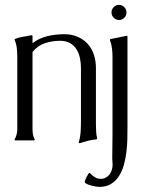

<svg xmlns="http://www.w3.org/2000/svg" viewBox="-20 -563 601 770"><path d="M110.4 -45.4Q110.4 -34.7 112.1 -24.2Q113.8 -13.7 119.1 -3.9V-1Q118.7 -1 117.7 -0.5Q116.7 0 116.2 0H41.5Q41 0 40 -0.5Q39.1 -1 38.6 -1V-3.9Q49.3 -22.5 49.3 -45.4V-335.4Q49.3 -352.5 47.4 -369.9Q45.4 -387.2 38.6 -403.3V-406.2Q54.7 -413.1 71.8 -415.5Q88.9 -418 106 -421.9L108.9 -420.9L110.4 -418.9V-390.1Q138.2 -410.6 170.9 -418.2Q203.6 -425.8 237.3 -425.8Q267.6 -425.8 291.3 -415.5Q314.9 -405.3 331.3 -387.5Q347.7 -369.6 356.2 -344.7Q364.7 -319.8 364.7 -290.5V-65.9Q364.7 -51.3 365.5 -36.6Q366.2 -22 369.6 -7.8Q369.1 -6.3 366.7 -3.9Q349.6 -2.9 332.8 1.5Q315.9 5.9 299.8 11.2L296.4 10.7L295.9 7.8Q302.2 -14.2 303.5 -36.4Q304.7 -58.6 304.7 -81.1V-290.5Q304.7 -311 300.5 -330.6Q296.4 -350.1 286.6 -365.5Q276.9 -380.9 260.7 -390.1Q244.6 -399.4 221.2 -399.4Q189.5 -399.4 160.4 -389.9Q131.3 -380.4 110.4 -354.5ZM378.4 186.5Q374 186.5 364.5 185.1Q355 183.6 345 180.9Q335 178.2 327.4 174.3Q319.8 170.4 319.8 165Q319.8 163.6 322 158Q324.2 152.3 327.4 146.5Q330.6 140.6 333.5 135.7Q336.4 130.9 337.9 129.9L340.8 131.3Q349.1 140.6 360.1 147.5Q371.1 154.3 383.8 154.3Q395 154.3 404.1 149.4Q413.1 144.5 419.2 136.5Q425.3 128.4 428.5 118.2Q431.6 107.9 431.6 97.7Q431.6 91.3 430.9 85.2Q430.2 79.1 430.2 72.8Q430.2 48.3 430.7 24.2Q431.2 0 431.2 -24.4V-334.5Q431.2 -351.6 429.2 -368.7Q427.2 -385.7 420.9 -401.9V-404.8L422.9 -406.2L487.3 -419.4L490.2 -418.9V-418.5L491.2 -416.5V-50.8Q491.2 -30.8 490.7 -5.6Q490.2 19.5 487.1 45.9Q483.9 72.3 477.1 97.4Q470.2 122.6 457.5 142.6Q444.8 162.6 425.5 174.6Q406.2 186.5 378.4 186.5ZM457 -543.5Q469.2 -543.5 478.3 -534.4Q487.3 -525.4 487.3 -513.2Q487.3 -500.5 478.5 -491.7Q469.7 -482.9 457 -482.9Q444.8 -482.9 436 -491.9Q427.2 -501 427.2 -513.2Q427.2 -525.4 436 -534.4Q444.8 -543.5 457 -543.5Z"/></svg>

Font: CAT Linz
Style: Regular
Weight: 400
Designer: Peter Wiegel
Foundry: Peter Wiegel
Version: Version 1.08